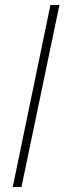

<svg xmlns="http://www.w3.org/2000/svg" viewBox="-20 -749 258 769"><path d="M31 0 182 -729H218L66 0Z"/></svg>

Font: Mona Sans ExtraLight
Style: Italic
Weight: 200
Italic angle: -11.6951°
Designer: Deni Anggara
Foundry: GitHub
Version: Version 2.000